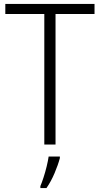

<svg xmlns="http://www.w3.org/2000/svg" viewBox="-20 -734 507 975"><path d="M262 0H205V-663H7V-714H460V-663H262ZM284 69Q275 103 257 145.5Q239 188 216 221H185V211Q192 195 201 167.5Q210 140 217 111Q224 82 227 61H284Z"/></svg>

Font: Noto Sans Kannada SemiCondensed Light
Style: Regular
Weight: 300
Width: 4
Designer: Jelle Bosma - Monotype Design Team
Foundry: Monotype Imaging Inc.
Version: Version 2.005; ttfautohint (v1.8.4.7-5d5b)